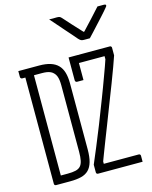

<svg xmlns="http://www.w3.org/2000/svg" viewBox="-136 -1033 888 1121"><g transform="rotate(-15 307.5 -472.5)"><path d="M146 -700Q186 -700 214 -691Q242 -682 259.5 -664Q277 -646 285 -618.5Q293 -591 293 -554V-154Q293 -109 284.5 -79Q276 -49 258.5 -31.5Q241 -14 213 -7Q185 0 147 0Q136 0 125 0Q114 0 103.5 0Q93 0 85 0Q77 0 70.5 0Q64 0 61 0Q56 0 53 -3Q50 -6 50 -11Q50 -95 50 -179Q50 -263 50 -348Q50 -433 50 -521Q50 -609 50 -700L109 -680L102 -669Q102 -641 102 -613Q102 -585 102 -556Q102 -493 102 -429.5Q102 -366 102 -302Q102 -238 102 -174.5Q102 -111 102 -47Q106 -47 111 -47Q116 -47 124 -47Q132 -47 144 -47Q173 -47 192 -51.5Q211 -56 221.5 -67.5Q232 -79 236.5 -100Q241 -121 241 -154V-555Q241 -573 239 -587Q237 -601 232.5 -612Q228 -623 220 -631Q213 -639 202.5 -644Q192 -649 179 -651Q166 -653 149 -653Q134 -653 116 -653Q98 -653 81 -653Q64 -653 50.5 -653Q37 -653 31 -653Q28 -653 25.5 -654.5Q23 -656 21.5 -658.5Q20 -661 20 -664Q20 -673 20 -682Q20 -691 20 -700Q28 -700 42.5 -700Q57 -700 75.5 -700Q94 -700 112.5 -700Q131 -700 146 -700ZM584 -1H315Q310 -1 307 -4Q304 -7 304 -12V-58Q322 -100 344.5 -154Q367 -208 393.5 -274.5Q420 -341 450 -420Q462 -450 473 -480.5Q484 -511 495 -540Q506 -569 515.5 -596Q525 -623 533 -647Q541 -671 548 -691L529 -602V-677L552 -654Q504 -654 482.5 -654Q461 -654 453.5 -654Q446 -654 441.5 -654Q437 -654 425.5 -654Q414 -654 382 -654H358Q351 -654 345.5 -655.5Q340 -657 336 -661.5Q332 -666 329 -675.5Q326 -685 324 -701H573Q577 -701 579 -699.5Q581 -698 582.5 -696Q584 -694 584 -690V-644Q575 -617 561 -579Q547 -541 527 -488.5Q507 -436 479 -365Q457 -307 438 -259Q419 -211 404 -172Q389 -133 377 -102Q365 -71 356 -46.5Q347 -22 340 -3L362 -94V-20L344 -48Q392 -48 418 -48Q444 -48 457 -48Q470 -48 480 -48Q490 -48 506 -48Q522 -48 554 -48H573Q578 -48 581 -45Q584 -42 584 -37Q584 -28 584 -19Q584 -10 584 -1ZM374 -551Q364 -551 354.5 -551Q345 -551 335 -551Q332 -551 329.5 -552.5Q327 -554 325.5 -556.5Q324 -559 324 -562Q324 -579 324 -596.5Q324 -614 324 -631.5Q324 -649 324 -666.5Q324 -684 324 -701Q344 -701 355 -698Q366 -695 370 -688.5Q374 -682 374 -670Q374 -651 374 -631Q374 -611 374 -591Q374 -571 374 -551ZM473 -777Q467 -777 461 -777Q455 -777 449 -777Q443 -777 437 -777Q427 -777 420.5 -780Q414 -783 405 -793Q396 -804 380.5 -821.5Q365 -839 346 -860.5Q327 -882 308 -904Q289 -926 272 -945Q284 -944 294.5 -944.5Q305 -945 317 -945Q328 -945 334 -943Q340 -941 347 -933Q361 -917 390 -885Q419 -853 465 -804L417 -823Q433 -823 449 -823Q465 -823 481 -823L434 -804Q478 -851 510 -885.5Q542 -920 564 -945H603Q608 -945 610.5 -944Q613 -943 614 -941.5Q615 -940 615 -938Q615 -934 611.5 -930Q608 -926 594 -909Q584 -897 568.5 -880.5Q553 -864 536 -845Q519 -826 502.5 -808.5Q486 -791 473 -777Z"/></g></svg>

Font: Recursive Monospace Light
Style: Regular
Weight: 300
Version: Version 1.047